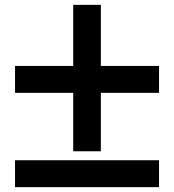

<svg xmlns="http://www.w3.org/2000/svg" viewBox="-20 -772 717 792"><path d="M42 -500H282V-752H396V-500H636V-389H396V-148H282V-389H42ZM42 -111H636V0H42Z"/></svg>

Font: Brawler
Style: Bold
Weight: 700
Designer: Oleg Frolov, Haley Fiege
Foundry: Oleg Frolov, Haley Fiege
Version: Version 1.101; ttfautohint (v1.8.3)